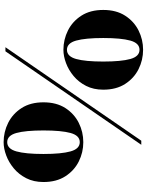

<svg xmlns="http://www.w3.org/2000/svg" viewBox="105 -905 810 1060"><g transform="rotate(90 510.0 -375.0)"><path d="M34.9 -540Q34.9 -611.6 66.4 -660.6Q97.9 -709.7 148.2 -734.9Q198.5 -760 254.9 -760Q311.5 -760 361.8 -734.9Q412.1 -709.7 443.6 -660.6Q475.1 -611.6 475.1 -540Q475.1 -486.3 454.2 -445.3Q433.3 -404.3 399.9 -376.5Q366.5 -348.6 328.1 -334.4Q289.8 -320.1 254.9 -320.1Q198.5 -320.1 148.2 -345.2Q97.9 -370.4 66.4 -419.4Q34.9 -468.5 34.9 -540ZM756.8 -750H779.3L263.2 0H240.7ZM189.9 -540Q189.9 -441.2 204.1 -390.4Q218.3 -339.6 254.9 -339.6Q291.5 -339.6 305.7 -390.4Q319.8 -441.2 319.8 -540Q319.8 -638.9 305.7 -689.6Q291.5 -740.2 254.9 -740.2Q218.3 -740.2 204.1 -689.6Q189.9 -638.9 189.9 -540ZM544.9 -210Q544.9 -281.5 576.4 -330.6Q607.9 -379.6 658.2 -404.8Q708.5 -429.9 764.9 -429.9Q821.5 -429.9 871.7 -404.8Q921.9 -379.6 953.4 -330.6Q984.9 -281.5 984.9 -210Q984.9 -156.2 964 -115.2Q943.1 -74.2 909.8 -46.4Q876.5 -18.6 838.1 -4.3Q799.8 10 764.9 10Q708.5 10 658.2 -15.1Q607.9 -40.3 576.4 -89.4Q544.9 -138.4 544.9 -210ZM700.2 -210Q700.2 -111.1 714.2 -60.4Q728.3 -9.8 764.9 -9.8Q801.5 -9.8 815.8 -60.4Q830.1 -111.1 830.1 -210Q830.1 -308.8 815.8 -359.6Q801.5 -410.4 764.9 -410.4Q728.3 -410.4 714.2 -359.6Q700.2 -308.8 700.2 -210Z"/></g></svg>

Font: Bodoni* 11
Style: Bold
Weight: 700
Version: Version 2.000; ttfautohint (v1.8.1)